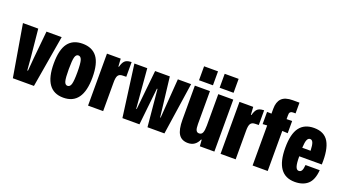

<svg xmlns="http://www.w3.org/2000/svg" viewBox="-57 -1299 3343 1864"><g transform="rotate(20 1614.5 -367.0)"><path d="M102 0 11 -537H169L197 -252L208 -119H215L226 -251L254 -537H411L320 0Z M625 10Q426 10 426 -271Q426 -414 476 -480.5Q526 -547 625 -547Q725 -547 775.5 -481Q826 -415 826 -271Q826 10 625 10ZM625 -112Q651 -112 661 -146Q671 -180 671 -269Q671 -360 660.5 -393Q650 -426 625 -426Q601 -426 591.5 -393Q582 -360 582 -269Q582 -180 591 -146Q600 -112 625 -112Z M879 0V-537H1021L1026 -457H1032Q1043 -500 1062 -519.5Q1081 -539 1121 -541Q1122 -541 1126 -541.5Q1130 -542 1132 -542V-390Q1122 -389 1096 -389Q1062 -389 1048 -368Q1034 -347 1035 -289V0Z M1234 0 1162 -538H1295L1329 -130H1334L1376 -538H1528L1576 -131H1581L1611 -538H1748L1668 0H1493L1457 -383H1451L1410 0Z M1807 -600V-744H1951V-600ZM2020 -600V-744H2164V-600ZM1913 10Q1848 10 1817.5 -36Q1787 -82 1787 -186V-537H1943V-197Q1943 -151 1952.5 -133Q1962 -115 1983 -115Q2009 -115 2019 -139Q2029 -163 2029 -212V-537H2184V0H2034L2029 -66H2023Q1990 10 1913 10Z M2248 0V-537H2390L2395 -457H2401Q2412 -500 2431 -519.5Q2450 -539 2490 -541Q2491 -541 2495 -541.5Q2499 -542 2501 -542V-390Q2491 -389 2465 -389Q2431 -389 2417 -368Q2403 -347 2404 -289V0Z M2579 0V-414L2533 -411V-537L2579 -536V-586Q2579 -657 2614.5 -693Q2650 -729 2729 -729H2798V-618H2772Q2755 -618 2746.5 -610.5Q2738 -603 2736.5 -595.5Q2735 -588 2735 -573V-536L2792 -537V-411L2735 -414V0Z M3017 10Q2818 10 2818 -271Q2818 -414 2868 -480.5Q2918 -547 3017 -547Q3124 -547 3168.5 -470Q3213 -393 3207 -239H2974Q2974 -165 2984.5 -134.5Q2995 -104 3017 -104Q3037 -104 3047 -121.5Q3057 -139 3060 -180H3207Q3199 -78 3150 -34Q3101 10 3017 10ZM2973 -327H3059Q3057 -385 3047 -409Q3037 -433 3017 -433Q2997 -433 2986.5 -409.5Q2976 -386 2973 -327Z"/></g></svg>

Font: Mona Sans Condensed ExtraBold
Style: Regular
Weight: 800
Width: 3
Designer: Deni Anggara
Foundry: GitHub
Version: Version 1.001;gftools[0.9.33]